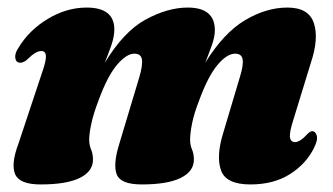

<svg xmlns="http://www.w3.org/2000/svg" viewBox="-20 -478 880 508"><path d="M295.5 -97 348.5 -273.5Q358 -305.5 355.5 -320.8Q353 -336 335.5 -336Q314.5 -336 289.2 -306Q264 -276 241 -213Q227.5 -178 221.8 -151.5Q216 -125 216 -108.5Q216 -94 221 -82.5Q226 -71 226 -55.5Q226 -24.5 191 -7.2Q156 10 87.5 10Q32 10 20.2 -16.8Q8.5 -43.5 28.5 -97L91.5 -286.5Q102.5 -318 101.5 -330.5Q100.5 -343 89.5 -343Q82 -343 73 -337.8Q64 -332.5 48.5 -317.5Q40 -312 34 -312Q22.5 -312 20.5 -324Q18.5 -336 28.5 -351Q57 -398.5 106.8 -428.2Q156.5 -458 209 -458Q282.5 -458 282.5 -400Q282.5 -381 274.5 -358Q266.5 -335 257 -311.5Q307.5 -395 365.8 -426.5Q424 -458 476.5 -458Q548.5 -458 548.5 -398Q548.5 -381 540.5 -358.2Q532.5 -335.5 523 -312Q572 -391 628.2 -424.5Q684.5 -458 740.5 -458Q796.5 -458 810.2 -417.5Q824 -377 803 -313.5L756 -160.5Q745.5 -128 747.2 -115Q749 -102 760.5 -102Q774 -102 794 -124Q801 -131 806 -131Q814.5 -131 818 -119.5Q821.5 -108 811 -87Q790.5 -45 747.5 -17.5Q704.5 10 642.5 10Q578 10 564.8 -27.2Q551.5 -64.5 570.5 -126L614.5 -273.5Q624.5 -305.5 622 -320.8Q619.5 -336 602 -336Q580.5 -336 555.5 -306.2Q530.5 -276.5 507 -212.5Q493.5 -178 488.2 -151.5Q483 -125 483 -108.5Q483 -94 488 -82.5Q493 -71 493 -55.5Q493 -24.5 458 -7.2Q423 10 355 10Q299.5 10 289 -16.2Q278.5 -42.5 295.5 -97Z"/></svg>

Font: Fraunces 144pt S050 Black
Style: Italic
Weight: 900
Italic angle: -16°
Version: Version 1.000; ttfautohint (v1.8.3)